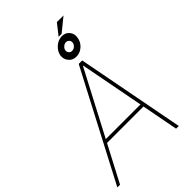

<svg xmlns="http://www.w3.org/2000/svg" viewBox="-307 -1115 1218 1218"><g transform="rotate(-45 301.5 -506.5)"><path d="M11.4 0H-12.8L367.9 -727.3H399.1L538.4 0H514.2L467.3 -245.7H140.3ZM152 -268.5H463.1L380.7 -698.9H377.8ZM390.6 -769.9Q358.7 -769.5 339 -792.8Q319.2 -816.1 323.9 -849.4Q330.6 -881.7 357.8 -904.7Q384.9 -927.6 416.2 -927.6Q448.9 -927.6 467.5 -904.7Q486.2 -881.7 480.1 -849.4Q475.5 -816.1 449.2 -792.8Q422.9 -769.5 390.6 -769.9ZM396.3 -815.3Q411.2 -815 422.4 -825.1Q433.6 -835.2 436.1 -849.4Q437.9 -861.9 430.2 -871.8Q422.6 -881.7 407.7 -882.1Q394.5 -881.7 382.8 -871.8Q371.1 -861.9 369.3 -849.4Q366.8 -835.2 375 -825.1Q383.2 -815 396.3 -815.3ZM399.1 -938.9 457.4 -1012.8H517L426.1 -938.9Z"/></g></svg>

Font: Inter UI Thin
Style: Italic
Weight: 100
Italic angle: -9.39999°
Designer: Rasmus Andersson
Foundry: rsms
Version: 3.2;8d6f07862